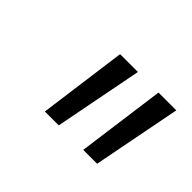

<svg xmlns="http://www.w3.org/2000/svg" viewBox="-59 -862 525 525"><g transform="rotate(45 203.0 -600.0)"><path d="M134.8 -471.2 169.4 -727.5H238.3L188.5 -471.2ZM283.2 -471.2 317.9 -727.5H386.7L336.9 -471.2Z"/></g></svg>

Font: Inter Tight Light
Style: Italic
Weight: 300
Italic angle: -9.39999°
Designer: Rasmus Andersson
Foundry: rsms
Version: Version 3.004